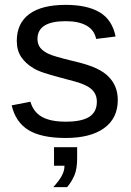

<svg xmlns="http://www.w3.org/2000/svg" viewBox="-20 -557 540 789"><path d="M464 -146Q464 -71 408 -30.5Q352 10 250 10Q150 10 97 -22.5Q44 -55 28 -124L105 -139Q117 -97 152 -77Q187 -57 250 -57Q316 -57 347 -77Q378 -97 378 -139Q378 -170 357 -189.5Q336 -209 288 -222L225 -239Q187 -249 160 -258Q133 -267 117 -277Q85 -296 67 -323Q49 -350 49 -389Q49 -461 100 -499Q151 -537 250 -537Q338 -537 389.5 -506.5Q441 -476 455 -407L375 -397Q368 -433 336 -451.5Q304 -470 250 -470Q134 -470 134 -397Q134 -375 146 -360Q159 -345 181 -335Q192 -330 216 -323Q240 -316 277 -307Q312 -299 337 -291Q362 -283 378 -275Q409 -260 426 -242Q464 -204 464 -146ZM297 94Q297 137 286 163Q275 189 256 212H199Q221 188 233 167Q245 146 245 124H202V48H297Z"/></svg>

Font: Libra Sans
Style: Regular
Weight: 400
Foundry: Context Ltd
Version: Version 1.000; ttfautohint (v1.3)